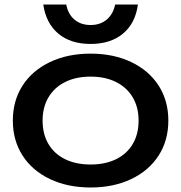

<svg xmlns="http://www.w3.org/2000/svg" viewBox="-20 -818 804 852"><path d="M37 -283Q37 -371 80 -438Q123 -505 201.5 -542.5Q280 -580 382 -580Q484 -580 562.5 -542.5Q641 -505 684 -438Q727 -371 727 -283Q727 -195 684 -128Q641 -61 562.5 -23.5Q484 14 382 14Q280 14 201.5 -23.5Q123 -61 80 -128Q37 -195 37 -283ZM595 -283Q595 -342 569 -386Q543 -430 495 -454Q447 -478 382 -478Q317 -478 269 -454Q221 -430 195 -386Q169 -342 169 -283Q169 -223 195 -179Q221 -135 269 -111.5Q317 -88 382 -88Q447 -88 495 -111.5Q543 -135 569 -179Q595 -223 595 -283ZM382 -707Q425 -707 453.5 -731Q482 -755 491 -798H592Q581 -715 526 -669Q471 -623 382 -623Q293 -623 238.5 -669Q184 -715 172 -798H274Q282 -755 310.5 -731Q339 -707 382 -707Z"/></svg>

Font: Unbounded Variable
Style: Regular
Weight: 400
Designer: Luke Prowse, Jean-Baptiste Morizot, Fátima Lázaro, Florian Runge
Foundry: NaN
Version: Version 1.600;FEAKit 1.0